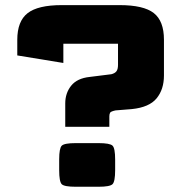

<svg xmlns="http://www.w3.org/2000/svg" viewBox="-20 -727 737 751"><path d="M235.2 -231V-322.5Q235.2 -362.9 258.5 -391.9Q281.8 -420.9 330.9 -426.1L415.6 -436.7Q429.6 -440.3 435.6 -448.4Q441.6 -456.4 441.6 -473.5V-556Q441.6 -556 441.6 -556Q441.6 -556 441.6 -556H227.8Q227.8 -556 227.8 -556Q227.8 -556 227.8 -556V-480.7L47.6 -510.2V-571.2Q47.6 -644 88 -675.5Q128.3 -707 221.8 -707H447.8Q541.6 -707 581.4 -676Q621.3 -644.9 621.3 -571.7V-431.7Q621.3 -377.4 592.6 -342.4Q563.9 -307.3 495.7 -300.3L432 -295.2Q413.6 -291.3 410.7 -286.1Q407.7 -280.9 407.7 -271.8V-231ZM211.5 -61.3V-103.7Q211.5 -147.2 221.6 -157.2Q231.8 -167.2 276.3 -167.2H365.1Q409.8 -167.2 420.1 -157.3Q430.4 -147.4 430.4 -103.2V-61.3Q430.4 -16.8 420.1 -6.6Q409.8 3.5 365.3 3.5H276.3Q231.5 3.5 221.5 -6.5Q211.5 -16.6 211.5 -61.3Z"/></svg>

Font: Science Gothic
Style: Regular
Weight: 400
Designer: Thomas Phinney, Vassil Kateliev, Brandon Buerkle
Foundry: Font Detective LLC
Version: Version 1.018